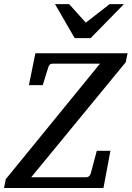

<svg xmlns="http://www.w3.org/2000/svg" viewBox="-40 -936 655 956"><path d="M585.9 -626 115.2 -53.2H387.2Q406.7 -53.2 412.1 -73.2L441.9 -185.1H509.8L475.1 0H-20L-11.2 -43.9L458 -619.1H224.1Q213.4 -619.1 208.3 -614.5Q203.1 -609.9 200.2 -600.1L172.9 -512.2H104L136.2 -670.9H595.2ZM411.1 -746.1H332L233.9 -915.5H304.2L387.2 -823.2L505.9 -915.5H577.1Z"/></svg>

Font: Charis SIL Afr
Style: Italic
Weight: 400
Italic angle: -11°
Foundry: SIL International
Version: Version 5.000